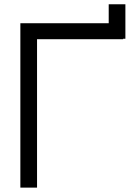

<svg xmlns="http://www.w3.org/2000/svg" viewBox="-20 -856 602 876"><path d="M552.1 -836.5H476V-750H72.9V0H149V-677.1H541.7V-679.2H552.1Z"/></svg>

Font: Manrope3
Style: Regular
Weight: 400
Width: 4
Designer: Mikhail Sharanda
Foundry: Mikhail Sharanda
Version: Version 3.000;PS 003.000;hotconv 1.0.88;makeotf.lib2.5.64775